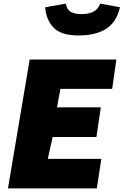

<svg xmlns="http://www.w3.org/2000/svg" viewBox="-20 -1041 683 1061"><path d="M144 -712H623L600 -550H314L295 -448H537L513 -284H271L244 -163H540L515 0H24ZM230 -1001 344 -1021Q349 -989 370.5 -976Q392 -963 431 -963Q468 -963 494.5 -975.5Q521 -988 534 -1021L643 -1001Q624 -918 566 -881.5Q508 -845 415 -845Q317 -845 275.5 -889Q234 -933 230 -1001Z"/></svg>

Font: Nebula Sans Black
Style: Regular
Weight: 900
Italic angle: -9°
Designer: Paul D. Hunt for Adobe (as Source Sans)
Foundry: Nebula Entertainment & Broadcasting LLC
Version: Version 1.010